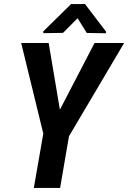

<svg xmlns="http://www.w3.org/2000/svg" viewBox="-20 -922 629 942"><path d="M218.8 -710.9 273.9 -383.8 443.8 -710.9H588.9L318.4 -253.4L274.9 0H146L192.4 -266.6L84 -710.9ZM397 -902.3 500 -767.1V-758.8L405.8 -760.3L360.8 -832.5L289.1 -760.7L192.4 -759.3V-768.1L328.6 -901.9Z"/></svg>

Font: Roboto Condensed SemiBold
Style: Italic
Weight: 600
Italic angle: -12°
Designer: Christian Robertson
Foundry: Google
Version: Version 3.008; 2023